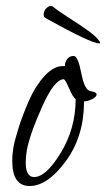

<svg xmlns="http://www.w3.org/2000/svg" viewBox="-20 -603 355 642"><path d="M261 -264Q261 -147 200 -64Q139 19 79 19Q21 19 21 -65Q21 -88 25 -111Q30 -137 43 -178Q56 -219 77 -267Q98 -315 128.5 -348.5Q159 -382 190 -382H197Q197 -396 205 -406Q213 -416 227 -416Q241 -415 252 -357.5Q263 -300 284 -298Q303 -295 303 -287Q303 -279 288 -271.5Q273 -264 261 -264ZM233 -272Q224 -277 211 -307.5Q198 -338 193 -338Q162 -338 121 -246.5Q80 -155 70 -102Q66 -79 66 -60Q66 -11 94 -11Q134 -11 183.5 -92.5Q233 -174 233 -272ZM313 -464Q314 -463 314.5 -462Q315 -461 315 -460Q315 -459 314 -458.5Q313 -458 311 -458Q285 -458 135 -541Q132 -543 129.5 -545Q127 -547 126.5 -550Q126 -553 126 -556Q126 -560 128 -565Q130 -570 133.5 -574Q137 -578 141.5 -580.5Q146 -583 150.5 -583Q155 -583 158 -580Q178 -564 215 -540.5Q252 -517 278 -498Q304 -479 313 -464Z"/></svg>

Font: Bilbo Swash Caps
Style: Regular
Weight: 400
Designer: Robert E. Leuschke
Foundry: Robert E. Leuschke
Version: Version 1.002